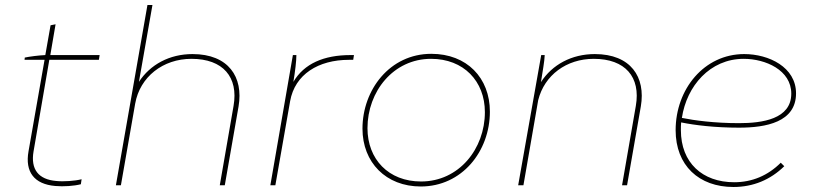

<svg xmlns="http://www.w3.org/2000/svg" viewBox="-20 -740 3250 767"><path d="M201 3C234 6 276 3 303 -4L306 -24C279 -17 234 -14 205 -17C133 -23 102 -64 114 -135L177 -501H375L378 -520H181L202 -643L182 -639L161 -520C136 -519 97 -514 79 -510L78 -501H158L94 -136C79 -53 117 -4 201 3Z M443 0H463L520 -326C539 -433 631 -505 745 -505C871 -505 933 -432 913 -317L858 0H878L933 -315C953 -432 893 -524 749 -524C657 -524 580 -482 535 -413L589 -720H569Z M1060 0H1080L1139 -336C1158 -443 1252 -501 1374 -501H1391L1394 -520H1380C1274 -520 1195 -486 1152 -413C1159 -455 1164 -496 1164 -520H1150Z M1661 5C1825 5 1937 -135 1937 -294C1937 -429 1845 -525 1703 -525C1537 -525 1428 -381 1428 -226C1428 -91 1522 5 1661 5ZM1662 -15C1532 -15 1448 -104 1448 -228C1448 -374 1551 -505 1702 -505C1832 -505 1917 -416 1917 -292C1917 -146 1814 -15 1662 -15Z M2050 0H2071L2130 -340C2155 -440 2243 -505 2352 -505C2478 -505 2540 -432 2520 -317L2465 0H2485L2540 -315C2560 -432 2500 -524 2356 -524C2264 -524 2186 -482 2141 -412C2148 -458 2155 -493 2156 -520H2142Z M2910 7C2989 7 3058 -22 3113 -76L3099 -90C3048 -39 2985 -12 2913 -12C2786 -12 2700 -90 2700 -220C2700 -230 2700 -241 2701 -251C2755 -240 2835 -230 2932 -230C3040 -230 3160 -252 3160 -367C3160 -472 3051 -524 2953 -524C2793 -524 2679 -384 2679 -220C2679 -79 2772 7 2910 7ZM2704 -269C2723 -396 2816 -505 2951 -505C3038 -505 3141 -460 3141 -366C3141 -264 3025 -248 2932 -248C2834 -248 2753 -259 2704 -269Z"/></svg>

Font: Fixel Display Thin
Style: Italic
Weight: 100
Italic angle: -10°
Designer: AlfaBravo + MacPaw
Foundry: Kyrylo Tkachov, Marchela Mozhyna, Serhii Makarenko, Maria Weinstein, Zakhar Kryvoshyya
Version: Version 1.210;Glyphs 3.2 (3217)